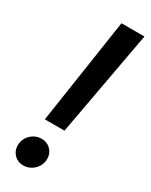

<svg xmlns="http://www.w3.org/2000/svg" viewBox="-194 -770 644 820"><g transform="rotate(30 128.0 -360.0)"><path d="M64.9 -208.5 143.1 -727.5H256.3L161.6 -208.5ZM83.5 8.3Q52.7 8.3 34.4 -13.9Q16.1 -36.1 21 -67.9Q25.4 -94.2 46.6 -112.1Q67.9 -129.9 94.7 -129.9Q125.5 -129.9 143.8 -107.7Q162.1 -85.4 157.2 -54.2Q152.8 -27.8 131.6 -9.8Q110.4 8.3 83.5 8.3Z"/></g></svg>

Font: Inter 28pt Medium
Style: Italic
Weight: 500
Italic angle: -9.3988°
Designer: Rasmus Andersson
Foundry: rsms
Version: Version 4.001;git-66647c0bb